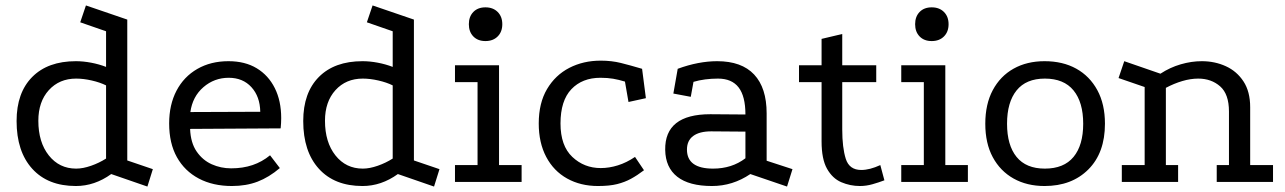

<svg xmlns="http://www.w3.org/2000/svg" viewBox="-20 -669 4724 706"><path d="M522 17 389 -29Q328 15 259 15Q156 15 98.5 -48.5Q41 -112 41 -224Q41 -328 98.5 -386Q156 -444 259 -444Q286 -444 315 -438.5Q344 -433 370 -423V-554L275 -587L296 -649L448 -597V-79L542 -47ZM260 -49Q285 -49 315 -59.5Q345 -70 370 -86V-355Q348 -366 317.5 -373Q287 -380 260 -380Q198 -380 159.5 -337.5Q121 -295 121 -225Q121 -146 159.5 -97.5Q198 -49 260 -49Z M1009 -51Q969 -17 927 -1Q885 15 833 15Q763 15 711 -12.5Q659 -40 630.5 -91Q602 -142 602 -215Q602 -284 629 -335.5Q656 -387 705.5 -415.5Q755 -444 820 -444Q881 -444 924 -418Q967 -392 990.5 -345Q1014 -298 1014 -235Q1014 -226 1013.5 -216.5Q1013 -207 1012 -197L679 -195Q681 -144 703 -112Q725 -80 758.5 -65Q792 -50 830 -50Q873 -50 908.5 -62Q944 -74 973 -98ZM937 -258Q936 -314 904.5 -348.5Q873 -383 821 -383Q768 -383 728 -348.5Q688 -314 680 -257Z M1576 17 1443 -29Q1382 15 1313 15Q1210 15 1152.5 -48.5Q1095 -112 1095 -224Q1095 -328 1152.5 -386Q1210 -444 1313 -444Q1340 -444 1369 -438.5Q1398 -433 1424 -423V-554L1329 -587L1350 -649L1502 -597V-79L1596 -47ZM1314 -49Q1339 -49 1369 -59.5Q1399 -70 1424 -86V-355Q1402 -366 1371.5 -373Q1341 -380 1314 -380Q1252 -380 1213.5 -337.5Q1175 -295 1175 -225Q1175 -146 1213.5 -97.5Q1252 -49 1314 -49Z M1653 -429H1815V-62H1898V0H1653V-62H1736V-367H1653ZM1765 -642Q1793 -642 1810 -625Q1827 -608 1827 -580Q1827 -552 1810 -535Q1793 -518 1765 -518Q1737 -518 1720.5 -535Q1704 -552 1704 -580Q1704 -608 1720.5 -625Q1737 -642 1765 -642Z M2278 -369Q2255 -376 2234.5 -379.5Q2214 -383 2188 -383Q2121 -383 2081 -341Q2041 -299 2041 -215Q2041 -133 2084.5 -92Q2128 -51 2189 -51Q2220 -51 2252 -61Q2284 -71 2315 -92L2348 -43Q2323 -24 2300 -11.5Q2277 1 2249 8Q2221 15 2179 15Q2115 15 2065.5 -12.5Q2016 -40 1988.5 -92Q1961 -144 1961 -215Q1961 -290 1991.5 -341.5Q2022 -393 2073.5 -419.5Q2125 -446 2189 -446Q2229 -446 2263 -437.5Q2297 -429 2341 -416L2355 -308L2291 -294Z M2739 -29Q2674 15 2598 15Q2514 15 2470.5 -19Q2427 -53 2426 -118Q2424 -249 2592 -249L2721 -248Q2721 -315 2696 -347.5Q2671 -380 2620 -380Q2596 -380 2573 -377Q2550 -374 2530 -368L2520 -313L2456 -325L2472 -416Q2510 -430 2546.5 -437Q2583 -444 2617 -444Q2707 -444 2753 -395Q2799 -346 2799 -252V-78L2894 -47L2874 17ZM2595 -186Q2552 -186 2529 -169Q2506 -152 2506 -119Q2506 -49 2602 -49Q2671 -49 2721 -87V-185Z M3142 15Q3106 15 3073.5 1Q3041 -13 3021 -48.5Q3001 -84 3001 -149V-367H2918V-429H3001V-526L3077 -544V-429H3202V-367H3077V-193Q3077 -126 3090 -85Q3103 -44 3147 -44Q3178 -44 3217 -62L3232 -6Q3211 2 3188 8.5Q3165 15 3142 15Z M3294 -429H3456V-62H3539V0H3294V-62H3377V-367H3294ZM3406 -642Q3434 -642 3451 -625Q3468 -608 3468 -580Q3468 -552 3451 -535Q3434 -518 3406 -518Q3378 -518 3361.5 -535Q3345 -552 3345 -580Q3345 -608 3361.5 -625Q3378 -642 3406 -642Z M3821 -444Q3888 -444 3937.5 -416.5Q3987 -389 4015 -337.5Q4043 -286 4043 -214Q4043 -107 3982 -46Q3921 15 3821 15Q3756 15 3707 -12.5Q3658 -40 3630.5 -91Q3603 -142 3603 -214Q3603 -286 3630.5 -337.5Q3658 -389 3707 -416.5Q3756 -444 3821 -444ZM3822 -380Q3753 -380 3718 -336.5Q3683 -293 3683 -214Q3683 -135 3718 -92Q3753 -49 3822 -49Q3892 -49 3927.5 -92Q3963 -135 3963 -214Q3963 -293 3927.5 -336.5Q3892 -380 3822 -380Z M4105 0V-62H4189V-349L4093 -382L4114 -444L4247 -398Q4282 -421 4321.5 -432.5Q4361 -444 4399 -444Q4447 -444 4487.5 -425.5Q4528 -407 4552.5 -369.5Q4577 -332 4577 -275V-62H4661V0H4454V-62H4499V-259Q4499 -323 4466.5 -351.5Q4434 -380 4386 -380Q4358 -380 4327.5 -371Q4297 -362 4267 -346V-62H4312V0Z"/></svg>

Font: Podkova VF Beta
Style: Regular
Weight: 400
Designer: Ilya Yudin
Foundry: Cyreal (www.cyreal.org)
Version: Version 2.100